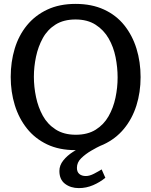

<svg xmlns="http://www.w3.org/2000/svg" viewBox="-20 -760 777 986"><path d="M367 11Q284 11 222 -18.5Q160 -48 118.5 -100Q77 -152 56 -220Q35 -288 35 -365Q35 -442 55.5 -510Q76 -578 118 -629.5Q160 -681 222.5 -710.5Q285 -740 368 -740Q451 -740 514 -711Q577 -682 618.5 -630Q660 -578 681 -510Q702 -442 702 -364Q702 -286 680.5 -218Q659 -150 616.5 -98.5Q574 -47 511.5 -18Q449 11 367 11ZM369 -68Q430 -68 471.5 -94Q513 -120 537.5 -163Q562 -206 573 -258Q584 -310 584 -362Q584 -414 573.5 -466.5Q563 -519 538 -562.5Q513 -606 471 -633Q429 -660 368 -660Q307 -660 265.5 -634Q224 -608 200 -564.5Q176 -521 165 -469Q154 -417 154 -366Q154 -314 165 -261.5Q176 -209 200 -165.5Q224 -122 266 -95Q308 -68 369 -68ZM521 153Q493 176 458 191Q423 206 385 206Q343 206 314 184Q285 162 285 118Q285 89 305 64Q325 39 355.5 19.5Q386 0 418.5 -12Q451 -24 475 -28L501 -14Q479 -4 449 13.5Q419 31 397 52.5Q375 74 375 102Q375 123 387.5 133.5Q400 144 421 144Q440 144 463 132Q486 120 502 110Z"/></svg>

Font: Rosario Light SemiBold
Style: Regular
Weight: 600
Version: Version 1.101; ttfautohint (v1.8.1.43-b0c9)